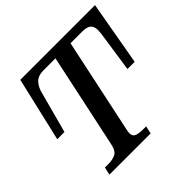

<svg xmlns="http://www.w3.org/2000/svg" viewBox="-179 -884 1054 1054"><g transform="rotate(-45 348.5 -357.0)"><path d="M95 0 105 -45H132Q163 -45 187 -56Q211 -67 220 -112L337 -661H246Q202 -661 181 -639Q160 -617 151 -582L86 -340H30L117 -714H697L631 -340H575L606 -550Q608 -562 610 -578.5Q612 -595 612 -606Q612 -634 596.5 -647.5Q581 -661 546 -661H454L338 -115Q333 -95 333 -83Q333 -59 351.5 -52Q370 -45 398 -45H425L415 0Z"/></g></svg>

Font: Noto Serif Medium
Style: Italic
Weight: 500
Italic angle: -12°
Designer: Monotype Design Team
Foundry: Monotype Imaging Inc.
Version: Version 2.014; ttfautohint (v1.8.4.7-5d5b)